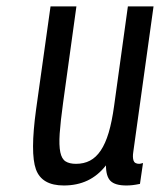

<svg xmlns="http://www.w3.org/2000/svg" viewBox="-20 -559 491 589"><path d="M305.1 -51.7Q305 -18.1 318.9 -4.1Q332.9 10 367.7 10Q376.9 10 386.9 8.9Q397 7.7 409.4 5.1L418.7 -58.9Q409.9 -56.4 407.3 -56.4Q392.9 -56.4 389.6 -66.6Q386.3 -76.7 388.9 -93.1L451 -539.3H372.3L330 -233.7Q323.4 -185.9 313.4 -152.1Q303.3 -118.4 289 -97.2Q274.7 -76 256 -66.2Q237.3 -56.4 213.1 -56.4Q193.1 -56.4 181.2 -63.9Q169.3 -71.4 165 -92.1Q160.7 -112.9 163.1 -149.4Q165.6 -186 173.6 -244.1L214.4 -539.3H135L90.7 -223.3Q72.3 -89.1 90.2 -39.6Q108.1 10 175.7 10Q216.4 10 248.5 -5.2Q280.6 -20.4 305.1 -51.7Z"/></svg>

Font: Secuela ExtLt
Style: Italic
Weight: 200
Italic angle: -8°
Designer: Fernando Haro
Foundry: deFharo
Version: Version 1.704